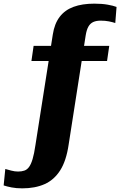

<svg xmlns="http://www.w3.org/2000/svg" viewBox="-82 -788 662 1051"><path d="M102 -537H516L504 -454H90ZM294 2Q281 92 247.5 144.5Q214 197 162 220Q110 243 40 243Q7 243 -18.5 238Q-44 233 -62 227L-53 137Q-39 141 -20 146Q-1 151 17 151Q36 151 51 146Q66 141 77 126Q88 111 96.5 82.5Q105 54 112 6L207 -599Q216 -658 244.5 -695.5Q273 -733 320.5 -750.5Q368 -768 434 -768Q476 -768 507 -762.5Q538 -757 556 -750L549 -662Q534 -667 514 -671Q494 -675 469 -675Q445 -675 428.5 -667.5Q412 -660 402 -642.5Q392 -625 387 -594Z"/></svg>

Font: Roboto Serif ExtraBold
Style: Regular
Weight: 800
Designer: Greg Gazdowicz
Foundry: Commercial Type
Version: Version 1.008